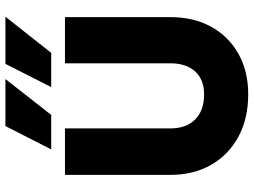

<svg xmlns="http://www.w3.org/2000/svg" viewBox="-131 -773 912 690"><g transform="rotate(-90 325.0 -428.0)"><path d="M610 -864.5 480 -700H357L440.5 -864.5ZM386 -864.5 257 -700H133L217 -864.5ZM41.5 -650.5H208.5V-272Q208.5 -214.5 240.8 -182.5Q273 -150.5 331 -150.5Q383.5 -150.5 413 -182.5Q442.5 -214.5 442.5 -272V-650.5H608.5V-272Q608.5 -188 573.8 -125Q539 -62 476.5 -27Q414 8 331 8Q244 8 179 -27Q114 -62 77.8 -125Q41.5 -188 41.5 -272Z"/></g></svg>

Font: Overused Grotesk ExtraBold
Style: Regular
Weight: 800
Version: Version 0.004